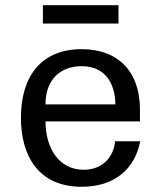

<svg xmlns="http://www.w3.org/2000/svg" viewBox="-20 -700 616 734"><path d="M60 -250C60 -102 129 14 292 14C419 14 496 -55 516 -160H420C414 -98 371 -51 300 -51C205 -51 154 -134 154 -236H515V-282C515 -423 435 -512 292 -512C135 -512 60 -405 60 -250ZM154 -301C154 -399 214 -447 292 -447C396 -447 421 -361 421 -301ZM433 -610V-680H144V-610Z"/></svg>

Font: Perun
Style: Regular
Weight: 400
Foundry: Copyright (c) Stefan Peev, Context Ltd, 2016
Version: Version 1.089